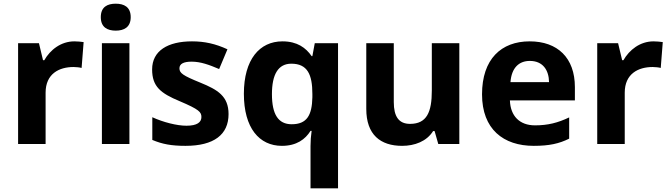

<svg xmlns="http://www.w3.org/2000/svg" viewBox="-20 -780 3631 1040"><path d="M383 -556C310 -556 252 -510 220 -454H213L191 -546H78V0H227V-278C227 -381 301 -417 378 -417C391 -417 412 -415 422 -412L433 -552C421 -554 398 -556 383 -556Z M607 -760C562 -760 526 -743 526 -687C526 -632 562 -614 607 -614C651 -614 688 -632 688 -687C688 -743 651 -760 607 -760ZM681 -546H532V0H681Z M1218 -162C1218 -259 1159 -294 1066 -332C970 -371 952 -384 952 -410C952 -434 974 -446 1018 -446C1067 -446 1113 -429 1167 -406L1212 -513C1147 -543 1088 -556 1020 -556C889 -556 804 -505 804 -404C804 -311 850 -275 953 -232C1059 -187 1071 -173 1071 -146C1071 -118 1048 -99 990 -99C938 -99 864 -118 805 -145V-22C860 1 909 10 985 10C1139 10 1218 -51 1218 -162Z M1662 11V240H1811V-546H1685L1672 -476H1668C1637 -521 1590 -556 1510 -556C1386 -556 1301 -458 1301 -272C1301 -87 1384 10 1507 10C1587 10 1634 -26 1662 -71H1668C1664 -44 1662 -16 1662 11ZM1560 -107C1487 -107 1453 -161 1453 -270C1453 -377 1487 -435 1558 -435C1645 -435 1672 -377 1672 -271V-253C1670 -155 1642 -107 1560 -107Z M2468 -546H2319V-289C2319 -173 2292 -109 2201 -109C2140 -109 2113 -149 2113 -227V-546H1964V-190C1964 -50 2041 10 2158 10C2226 10 2291 -14 2326 -70H2334L2354 0H2468Z M2849 -556C2695 -556 2591 -460 2591 -269C2591 -80 2707 10 2871 10C2955 10 3009 -2 3063 -29V-144C3002 -115 2948 -101 2878 -101C2794 -101 2745 -152 2742 -236H3094V-308C3094 -467 3000 -556 2849 -556ZM2850 -450C2920 -450 2953 -401 2954 -335H2745C2751 -414 2792 -450 2850 -450Z M3520 -556C3447 -556 3389 -510 3357 -454H3350L3328 -546H3215V0H3364V-278C3364 -381 3438 -417 3515 -417C3528 -417 3549 -415 3559 -412L3570 -552C3558 -554 3535 -556 3520 -556Z"/></svg>

Font: Noto Sans Gujarati
Style: Bold
Weight: 700
Designer: Jelle Bosma - Monotype Design Team, Universal Thirst
Foundry: Monotype Imaging Inc.
Version: Version 2.106